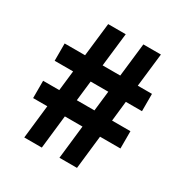

<svg xmlns="http://www.w3.org/2000/svg" viewBox="-170 -877 977 1014"><g transform="rotate(30 319.0 -370.0)"><path d="M116 0 139 -203.5H52.5V-309H151L165 -431H52.5V-536.5H177L200.5 -740H307.5L284 -536.5H391.5L415 -740H522L498.5 -536.5H585V-431H486.5L473 -309H585V-203.5H460.5L437.5 0H330.5L353.5 -203.5H246L223 0ZM258 -309H365.5L379.5 -431H272Z"/></g></svg>

Font: Encode Sans SmExp SmBold
Style: Regular
Weight: 600
Width: 6
Designer: Multiple Designers
Foundry: Impallari Type
Version: Version 3.002; ttfautohint (v1.8.3) -l 8 -r 50 -G 200 -x 14 